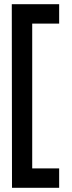

<svg xmlns="http://www.w3.org/2000/svg" viewBox="-20 -769 340 912"><path d="M261 -749V-657H133V31H261V123H37L36 -749Z"/></svg>

Font: TitilliumText22L Lt
Style: Medium
Weight: 500
Designer: Campivisivi
Foundry: Campivisivi
Version: 1.000